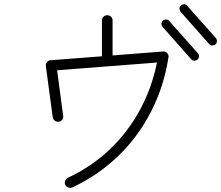

<svg xmlns="http://www.w3.org/2000/svg" viewBox="-20 -864 1061 921"><path d="M327 35Q317 39 307.5 35.5Q298 32 293 23Q289 13 292.5 3Q296 -7 305 -11Q417 -63 504 -145Q591 -227 649.5 -333.5Q708 -440 733 -564L254 -527L283 -308Q285 -298 278.5 -289.5Q272 -281 261 -280Q251 -279 243 -285Q235 -291 233 -301L200 -547Q198 -558 206 -566Q212 -575 223 -575L469 -594V-766Q469 -777 476.5 -784Q484 -791 494 -791Q505 -791 512.5 -784Q520 -777 520 -766V-598L762 -617Q774 -619 782 -609Q791 -599 788 -588Q766 -448 704 -327.5Q642 -207 546.5 -115Q451 -23 327 35ZM1014 -651Q1007 -646 998 -646Q989 -646 983 -653L846 -808Q841 -815 841 -823.5Q841 -832 848 -838Q855 -844 864 -843.5Q873 -843 878 -836L1015 -682Q1021 -675 1020.5 -666Q1020 -657 1014 -651ZM927 -578Q921 -573 912 -573Q903 -573 897 -580L760 -735Q754 -742 754.5 -750.5Q755 -759 762 -765Q769 -771 778 -770.5Q787 -770 792 -763L929 -609Q935 -602 934.5 -593Q934 -584 927 -578Z"/></svg>

Font: Kurewa Gothic CJK TC Regular
Style: Regular
Weight: 400
Designer: Max Yao
Foundry: Max-Everyday
Version: Version 1.071; ttfautohint (v1.8.3)